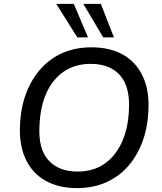

<svg xmlns="http://www.w3.org/2000/svg" viewBox="-20 -957 830 986"><path d="M375 9Q280 9 212 -30Q144 -69 110.5 -142.5Q77 -216 83 -319Q87 -406 114.5 -478.5Q142 -551 189.5 -604Q237 -657 302.5 -685.5Q368 -714 449 -714Q546 -714 613 -675.5Q680 -637 714 -563.5Q748 -490 742 -387Q738 -299 710.5 -226.5Q683 -154 635.5 -101Q588 -48 522.5 -19.5Q457 9 375 9ZM378 -76Q459 -76 516 -115.5Q573 -155 605.5 -226Q638 -297 642 -391Q649 -510 597 -569.5Q545 -629 446 -629Q366 -629 308.5 -590Q251 -551 219 -480.5Q187 -410 183 -315Q175 -195 227.5 -135.5Q280 -76 378 -76ZM510 -765 408 -937H498L565 -765ZM377 -765 269 -937H359L432 -765Z"/></svg>

Font: Nunito Sans 10pt Medium
Style: Italic
Weight: 500
Italic angle: -9°
Designer: Vernon Adams
Foundry: Vernon Adams
Version: Version 3.101;gftools[0.9.27]